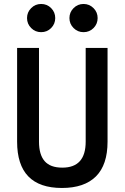

<svg xmlns="http://www.w3.org/2000/svg" viewBox="-20 -934 626 964"><path d="M291 9.8Q65.9 9.8 65.9 -222.7V-693.4H175.8V-222.7Q175.8 -157.7 204.1 -125Q232.4 -92.3 293 -92.3Q410.2 -92.3 410.2 -222.7V-693.4H520V-222.7Q520 -106.4 461.7 -48.3Q403.3 9.8 291 9.8ZM399.4 -772.5Q370.1 -772.5 349.4 -793.2Q328.6 -814 328.6 -843.3Q328.6 -872.6 349.4 -893.3Q370.1 -914.1 399.4 -914.1Q428.7 -914.1 449.5 -893.3Q470.2 -872.6 470.2 -843.3Q470.2 -814 449.7 -793.2Q429.2 -772.5 399.4 -772.5ZM186.5 -772.5Q157.2 -772.5 136.5 -793.2Q115.7 -814 115.7 -843.3Q115.7 -872.6 136.5 -893.3Q157.2 -914.1 186.5 -914.1Q216.3 -914.1 236.8 -893.3Q257.3 -872.6 257.3 -843.3Q257.3 -814 236.8 -793.2Q216.3 -772.5 186.5 -772.5Z"/></svg>

Font: Cascadia Code Medium
Style: Regular
Weight: 500
Monospace: yes
Designer: Aaron Bell
Foundry: Saja Typeworks
Version: Version 2407.024